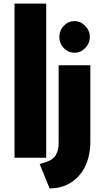

<svg xmlns="http://www.w3.org/2000/svg" viewBox="-20 -880 569 1071"><path d="M61 0V-859.9H237.8V0ZM201.2 35.2Q205.6 33.7 216.8 30.3Q228 26.9 233.6 25.1Q239.3 23.4 249.3 19.3Q259.3 15.1 264.9 11.2Q270.5 7.3 278.3 1Q286.1 -5.4 290.3 -13.2Q294.4 -21 298.8 -31Q303.2 -41 305.2 -54.2Q307.1 -67.4 307.1 -83V-516.1H483.9V-88.9Q483.9 -14.2 456.8 44.4Q429.7 103 377.7 137Q325.7 170.9 256.8 170.9ZM395 -762.2Q429.7 -762.2 455.3 -735.8Q481 -709.5 481 -673.8Q481 -638.2 455.3 -612.1Q429.7 -585.9 395 -585.9Q360.8 -585.9 335.9 -611.8Q311 -637.7 311 -673.8Q311 -710 335.9 -736.1Q360.8 -762.2 395 -762.2Z"/></svg>

Font: Hussar Preview
Style: Bold
Weight: 700
Foundry: Cannot Into Space Fonts, PlusOne Fonts
Version: Version 2.29RC2 "Millennial"